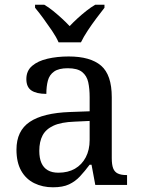

<svg xmlns="http://www.w3.org/2000/svg" viewBox="-20 -786 603 816"><path d="M205 10Q161 10 125.5 -7.5Q90 -25 70 -60.5Q50 -96 50 -150Q50 -230 106.5 -268Q163 -306 278 -310L361 -313V-373Q361 -409 355 -436.5Q349 -464 329 -480Q309 -496 268 -496Q230 -496 210 -482Q190 -468 183.5 -443.5Q177 -419 177 -387Q135 -387 113.5 -401.5Q92 -416 92 -450Q92 -485 116.5 -506Q141 -527 182 -536.5Q223 -546 272 -546Q364 -546 409.5 -507Q455 -468 455 -373V-114Q455 -86 461 -70.5Q467 -55 481 -48.5Q495 -42 517 -42H520V0H385L369 -86H361Q340 -58 320 -36.5Q300 -15 273.5 -2.5Q247 10 205 10ZM228 -52Q269 -52 298.5 -69Q328 -86 344.5 -117.5Q361 -149 361 -191V-272L297 -269Q240 -267 207.5 -252Q175 -237 161 -210.5Q147 -184 147 -145Q147 -114 156 -93.5Q165 -73 183 -62.5Q201 -52 228 -52ZM229 -606Q219 -629 201 -655.5Q183 -682 164 -708Q145 -734 129 -753V-766H168Q187 -755 206 -739.5Q225 -724 243 -707.5Q261 -691 276 -675Q291 -691 309 -707.5Q327 -724 346.5 -739.5Q366 -755 385 -766H424V-753Q409 -734 389.5 -708Q370 -682 352.5 -655.5Q335 -629 324 -606Z"/></svg>

Font: Noto Serif Bengali
Style: Regular
Weight: 400
Designer: Juan Bruce, Universal Thirst, Indian Type Foundry and the Monotype Design Team.
Foundry: Monotype Imaging Inc.
Version: Version 2.003